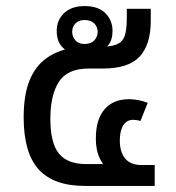

<svg xmlns="http://www.w3.org/2000/svg" viewBox="-20 -613 580 633"><path d="M260 0Q157 0 107.5 -54.5Q58 -109 58 -226Q58 -300 77.5 -348Q97 -396 135 -422.5Q173 -449 226 -456L230 -437Q208 -436 187.5 -455.5Q167 -475 167 -511Q167 -547 191.5 -570Q216 -593 259 -593Q304 -593 327.5 -569.5Q351 -546 351 -511Q351 -481 336.5 -463.5Q322 -446 307 -441L299 -458Q342 -458 363 -466Q384 -474 391 -494.5Q398 -515 398 -552V-584H477V-544Q477 -466 440.5 -426.5Q404 -387 318 -387H272Q202 -387 174 -343Q146 -299 146 -222Q146 -142 174 -107Q202 -72 265 -72H358L340 -48Q317 -71 306.5 -96Q296 -121 296 -156Q296 -220 325 -253Q354 -286 405 -286Q422 -286 438.5 -282.5Q455 -279 467 -274L443 -214Q438 -216 431 -217Q424 -218 419 -218Q398 -218 386.5 -200Q375 -182 375 -150Q375 -111 393 -90Q411 -69 445 -69H490V0ZM259 -468Q280 -468 291 -480Q302 -492 302 -508Q302 -524 291 -535.5Q280 -547 259 -547Q239 -547 228.5 -535.5Q218 -524 218 -508Q218 -492 228.5 -480Q239 -468 259 -468Z"/></svg>

Font: Farlight84_Sys_V01
Style: Regular
Weight: 400
Designer: Ryoko NISHIZUKA  (kana, bopomofo & ideographs); Paul D. Hunt (Latin, Greek & Cyrillic); Sandoll Communications , Soo-you
Foundry: Adobe
Version: Version 2.004;October 29, 2024;FontCreator 14.0.0.2814 64-bi